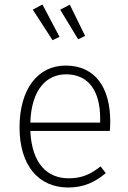

<svg xmlns="http://www.w3.org/2000/svg" viewBox="-20 -824 571 855"><path d="M169 -804 126 -781 214 -645 245 -660ZM291 -803 248 -781 328 -649 359 -664ZM471 -282C471 -433 405 -532 272 -532C147 -532 67 -425 67 -257C67 -89 150 11 284 11C353 11 403 -13 451 -53L428 -83C383 -48 345 -30 286 -30C192 -30 122 -93 115 -241H469C470 -251 471 -266 471 -282ZM426 -278H115C120 -428 189 -493 274 -493C378 -493 426 -414 426 -297Z"/></svg>

Font: Fira Sans ExtraLight
Style: Regular
Weight: 200
Designer: bBox Type GmbH & Carrois Corporate GbR & Edenspiekermann AG
Foundry: bBox Type GmbH & Carrois Corporate GbR & Edenspiekermann AG
Version: Version 4.300;PS 004.300;hotconv 1.0.88;makeotf.lib2.5.64775